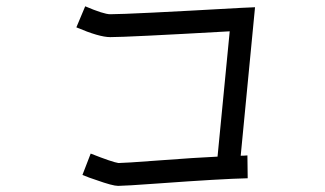

<svg xmlns="http://www.w3.org/2000/svg" viewBox="-20 -614 1040 615"><path d="M753.9 -588.9 796.9 -590.8 751 -115.2Q761.7 -115.2 772.5 -116.2L773.4 -43Q687.5 -41 487.3 -26.4Q378.9 -18.6 358.4 -18.6Q340.8 -18.6 289.1 -37.1Q264.6 -44.9 244.1 -53.7L270.5 -122.1Q339.8 -94.7 359.4 -91.8Q377.9 -91.8 481.4 -99.6Q611.3 -109.4 676.8 -112.3L715.8 -513.7Q387.7 -495.1 333 -495.1Q297.9 -495.1 224.6 -526.4L252.9 -593.8Q312.5 -568.4 333 -568.4Q392.6 -568.4 753.9 -588.9Z"/></svg>

Font: irohakakuC Regular
Style: Regular
Weight: 400
Designer: [Source Han Sans]
Ryoko NISHIZUKA Ë•øÂ°öÊ∂ºÂ≠ê (kana & ideographs); Paul D. Hunt (Latin, Greek & Cyrillic); Wenlong ZHAN
Version: Version 1.001.20160904